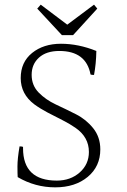

<svg xmlns="http://www.w3.org/2000/svg" viewBox="-20 -898 544 825"><path d="M411 -256Q411 -183 357 -138Q303 -93 217 -93Q131 -93 56 -137Q55 -151 55 -183.5Q55 -216 64 -269Q73 -269 79 -267Q79 -264 79 -261Q79 -122 224 -122Q283 -122 322.5 -157Q362 -192 362 -245Q362 -309 304 -349Q278 -367 247 -382.5Q216 -398 184.5 -414.5Q153 -431 127 -450Q69 -494 69 -562.5Q69 -631 118 -670.5Q167 -710 242 -710Q317 -710 394 -679Q393 -623 384 -576Q372 -576 369 -578Q350 -679 235 -679Q179 -679 147.5 -650.5Q116 -622 116 -576.5Q116 -531 146.5 -500Q177 -469 220 -449Q263 -429 306.5 -407Q350 -385 380.5 -347Q411 -309 411 -256ZM398 -861 294 -747H246L140 -861L155 -878L269 -792L384 -878Z"/></svg>

Font: Halant Light
Style: Regular
Weight: 300
Designer: Hitesh Malaviya (Devanagari), Satya Rajpurohit (Latin)
Foundry: Indian Type Foundry
Version: Version 1.101;PS 1.0;hotconv 1.0.78;makeotf.lib2.5.61930; tt